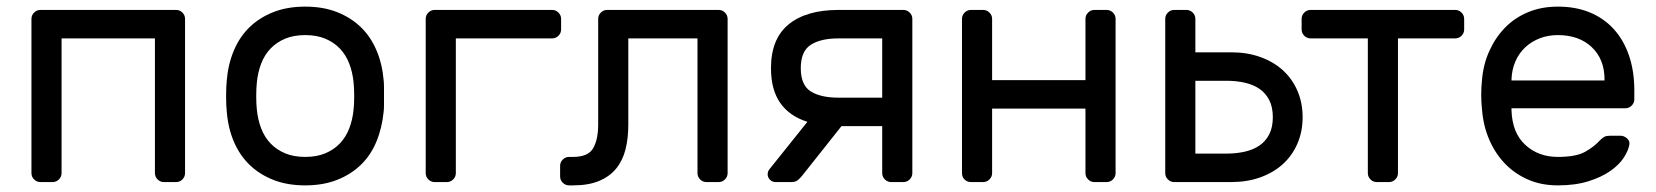

<svg xmlns="http://www.w3.org/2000/svg" viewBox="-20 -550 5003 580"><path d="M512 -520Q523 -520 531 -512Q539 -504 539 -493V-27Q539 -16 531 -8Q523 0 512 0H475Q464 0 456 -8Q448 -16 448 -27V-434H166V-27Q166 -16 158 -8Q150 0 139 0H102Q91 0 83 -8Q75 -16 75 -27V-493Q75 -504 83 -512Q91 -520 102 -520Z M663 0ZM902 -530Q956 -530 998 -513.5Q1040 -497 1070 -468Q1100 -439 1117.5 -397.5Q1135 -356 1139 -307Q1140 -298 1140 -285.5Q1140 -273 1140 -259.5Q1140 -246 1140 -233.5Q1140 -221 1139 -213Q1134 -163 1117 -122Q1100 -81 1070 -52Q1040 -23 998 -6.5Q956 10 902 10Q848 10 806 -6.5Q764 -23 734 -52Q704 -81 686.5 -122Q669 -163 665 -213Q664 -221 663.5 -233.5Q663 -246 663 -259.5Q663 -273 663.5 -285.5Q664 -298 665 -307Q669 -356 686.5 -397.5Q704 -439 734 -468Q764 -497 806 -513.5Q848 -530 902 -530ZM1048 -218Q1050 -235 1050 -259.5Q1050 -284 1048 -302Q1045 -332 1035 -358Q1025 -384 1007 -403Q989 -422 963 -433Q937 -444 902 -444Q867 -444 841 -433Q815 -422 797 -403Q779 -384 769 -358Q759 -332 756 -302Q754 -284 754 -259.5Q754 -235 756 -218Q759 -188 769 -162Q779 -136 797 -117Q815 -98 841 -87Q867 -76 902 -76Q937 -76 963 -87Q989 -98 1007 -117Q1025 -136 1035 -162Q1045 -188 1048 -218Z M1648 -520Q1659 -520 1667 -512Q1675 -504 1675 -493V-461Q1675 -450 1667 -442Q1659 -434 1648 -434H1357V-27Q1357 -16 1349 -8Q1341 0 1330 0H1293Q1282 0 1274 -8Q1266 -16 1266 -27V-493Q1266 -504 1274 -512Q1282 -520 1293 -520Z M1787 -493Q1787 -504 1795 -512Q1803 -520 1814 -520H2151Q2162 -520 2170 -512Q2178 -504 2178 -493V-27Q2178 -16 2170 -8Q2162 0 2151 0H2114Q2103 0 2095 -8Q2087 -16 2087 -27V-434H1878V-173Q1878 -132 1869.5 -98.5Q1861 -65 1841.5 -41Q1822 -17 1790 -3.5Q1758 10 1711 10H1699Q1688 10 1680 2Q1672 -6 1672 -17V-49Q1672 -60 1680 -68Q1688 -76 1699 -76H1711Q1757 -76 1772 -102.5Q1787 -129 1787 -174V-493Z M2709 -520Q2720 -520 2728 -512Q2736 -504 2736 -493V-27Q2736 -16 2728 -8Q2720 0 2709 0H2672Q2661 0 2653 -8Q2645 -16 2645 -27V-169H2522L2403 -19Q2399 -14 2391.5 -7Q2384 0 2371 0H2323Q2313 0 2306 -7Q2299 -14 2299 -23Q2299 -31 2303 -37L2419 -182Q2365 -199 2337 -239Q2309 -279 2309 -344Q2309 -433 2362.5 -476.5Q2416 -520 2513 -520ZM2399 -344Q2399 -293 2429 -274Q2459 -255 2513 -255H2645V-434H2513Q2459 -434 2429 -414.5Q2399 -395 2399 -344Z M3323 -520Q3334 -520 3342 -512Q3350 -504 3350 -493V-27Q3350 -16 3342 -8Q3334 0 3323 0H3286Q3275 0 3267 -8Q3259 -16 3259 -27V-222H2977V-27Q2977 -16 2969 -8Q2961 0 2950 0H2913Q2902 0 2894 -7.5Q2886 -15 2886 -27V-493Q2886 -504 2894 -512Q2902 -520 2913 -520H2950Q2961 -520 2969 -512Q2977 -504 2977 -493V-308H3259V-493Q3259 -504 3267 -512Q3275 -520 3286 -520Z M3527 0Q3516 0 3508 -8Q3500 -16 3500 -27V-493Q3500 -504 3508 -512Q3516 -520 3527 -520H3564Q3575 -520 3583 -512Q3591 -504 3591 -493V-392H3699Q3747 -392 3786.5 -378Q3826 -364 3854.5 -338.5Q3883 -313 3899 -276.5Q3915 -240 3915 -196Q3915 -152 3899 -115.5Q3883 -79 3854.5 -53.5Q3826 -28 3786.5 -14Q3747 0 3699 0ZM3825 -196Q3825 -226 3814.5 -247Q3804 -268 3785.5 -281Q3767 -294 3741 -300Q3715 -306 3685 -306H3591V-86H3685Q3715 -86 3741 -92Q3767 -98 3785.5 -111Q3804 -124 3814.5 -145Q3825 -166 3825 -196Z M4376 -520Q4387 -520 4395 -512Q4403 -504 4403 -493V-461Q4403 -450 4395 -442Q4387 -434 4376 -434H4203V-27Q4203 -16 4195 -8Q4187 0 4176 0H4139Q4128 0 4120 -8Q4112 -16 4112 -27V-434H3939Q3928 -434 3920 -442Q3912 -450 3912 -461V-493Q3912 -504 3920 -512Q3928 -520 3939 -520Z M4452 0ZM4457 -310Q4461 -356 4479 -396Q4497 -436 4526 -466Q4555 -496 4595.5 -513Q4636 -530 4686 -530Q4740 -530 4782.5 -512.5Q4825 -495 4855 -462Q4885 -429 4901 -382Q4917 -335 4917 -277V-250Q4917 -239 4909 -231Q4901 -223 4890 -223H4546V-217Q4548 -149 4587.5 -112.5Q4627 -76 4686 -76Q4741 -76 4768.5 -91.5Q4796 -107 4813 -126Q4821 -134 4827 -137Q4833 -140 4845 -140H4875Q4886 -140 4895 -132Q4904 -124 4902 -113Q4899 -95 4885 -73.5Q4871 -52 4844.5 -33.5Q4818 -15 4778.5 -2.5Q4739 10 4686 10Q4636 10 4596 -7.5Q4556 -25 4526.5 -55.5Q4497 -86 4479 -127.5Q4461 -169 4457 -218Q4452 -264 4457 -310ZM4546 -307H4827V-310Q4827 -371 4788.5 -407.5Q4750 -444 4686 -444Q4657 -444 4632 -434.5Q4607 -425 4588 -407.5Q4569 -390 4558 -365Q4547 -340 4546 -310Z"/></svg>

Font: Rubik
Style: Regular
Weight: 400
Designer: Hubert & Fischer
Foundry: Hubert & Fischer
Version: Version 1.002; ttfautohint (v1.6)